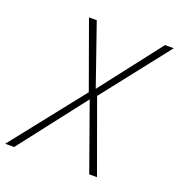

<svg xmlns="http://www.w3.org/2000/svg" viewBox="-184 -822 868 930"><g transform="rotate(20 249.5 -357.0)"><path d="M-55 0 240 -373 117 -714H157L266 -400L509 -714H554L284 -370L418 0H378L256 -342L-9 0Z"/></g></svg>

Font: Noto Sans Disp ExtLt
Style: Italic
Weight: 200
Italic angle: -12°
Designer: Monotype Design Team
Foundry: Monotype Imaging Inc.
Version: Version 2.000;GOOG;noto-source:20170915:90ef993387c0